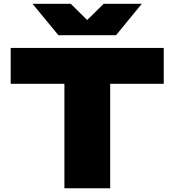

<svg xmlns="http://www.w3.org/2000/svg" viewBox="-20 -1006 933 1026"><path d="M37.1 -558.1V-750H855V-558.1H568.8V0H324.2V-558.1ZM600.1 -817.9H292L153.8 -985.8H357.9L445.8 -898.9L534.2 -985.8H737.8Z"/></svg>

Font: Mattone
Style: Bold
Weight: 700
Width: 6
Designer: Nunzio Mazzaferro
Foundry: Collletttivo
Version: Version 2.000;Glyphs 3.2 (3217)